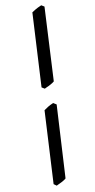

<svg xmlns="http://www.w3.org/2000/svg" viewBox="-143 -817 502 1018"><g transform="rotate(-15 108.0 -308.5)"><path d="M88 139 144 -252 128 -264C103 -256 91 -249 74 -239L19 152L33 164C37 163 42 161 46 159L62 153C71 149 81 145 88 139ZM161 -374 216 -770 201 -781C190 -777 177 -774 146 -757L90 -360L105 -349C111 -351 111 -351 118 -354C127 -356 154 -368 161 -374Z"/></g></svg>

Font: Temporarium
Style: Italic
Weight: 400
Italic angle: -7°
Version: Version 1.1